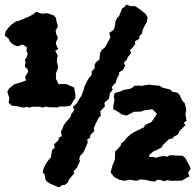

<svg xmlns="http://www.w3.org/2000/svg" viewBox="-20 -765 858 842"><path d="M229 53 199 40 183 29 179 20 176 0 167 -9 171 -25 181 -47 195 -66 203 -74 209 -109 220 -116 217 -132 236 -150 239 -162 251 -168 247 -189 252 -196 260 -217 269 -229 290 -253 291 -262 306 -283 300 -297 313 -308 319 -316 331 -337 336 -342 348 -374 350 -385 366 -417 382 -437V-452L395 -465V-482L401 -492L416 -504L419 -533L427 -547L441 -558L456 -586L464 -601L459 -621L476 -632L481 -640L486 -660L485 -668L495 -688L502 -694L516 -729L520 -730L536 -745L551 -738H573L595 -723L619 -704L627 -689L625 -671L615 -653L607 -637L602 -617L592 -608L591 -595L572 -584L573 -571L561 -556L550 -545L555 -532L540 -514L536 -503L523 -490L529 -478L518 -457L503 -449L502 -438L492 -419L488 -403L470 -384L474 -370L462 -357L458 -332L438 -315L440 -298L420 -278L422 -256L414 -251L405 -233L400 -224L391 -202L394 -190L377 -174L375 -162L362 -152L365 -141L352 -110L346 -97L332 -82L327 -67L331 -59L317 -29L302 -13L306 -6L283 22L277 36L264 46H253L239 57ZM84 -293 51 -300 33 -301 18 -314 21 -335 12 -362 20 -377 42 -395 75 -405 94 -412 90 -428 96 -438 103 -449 102 -459 89 -473 92 -491 89 -502 97 -515 102 -530 96 -542 98 -557 80 -570 58 -562 46 -566 36 -571 26 -579 17 -596 1 -609 5 -627 17 -644 30 -657 50 -671 62 -674 97 -688 112 -695 127 -703 138 -713 164 -705 187 -707 215 -698 226 -686 227 -674 234 -650 224 -630 227 -615 234 -598 226 -581V-570L235 -550L222 -542L233 -523L231 -510L229 -496L234 -476V-466L225 -443L226 -435L225 -420L237 -396L269 -397L305 -381L311 -348L310 -334L302 -324L290 -302L270 -298H240L234 -294L192 -295L179 -298L171 -293L151 -297H123L109 -293L97 -297ZM484 13 479 9 465 -9 474 -42 480 -54 484 -69 485 -101 493 -108 510 -127V-135L525 -146L533 -158L550 -174L565 -184L597 -200L612 -207L616 -217L630 -223L644 -230L655 -245L668 -266L648 -286L641 -285L612 -281L598 -276L575 -275H568L535 -258L517 -263H513L501 -273L476 -287L478 -307L482 -326L479 -343L483 -357L508 -364L523 -371L549 -375L561 -381L570 -389L590 -390L598 -388L634 -394L654 -391L680 -389L694 -380L725 -373L737 -362L757 -359L768 -349L779 -324L790 -313L797 -283L793 -266L798 -235L786 -227L793 -216L781 -204L768 -192L760 -175L741 -165L739 -159L720 -154L706 -140L694 -129L690 -120L679 -113L651 -100L635 -86L634 -77L655 -76L663 -73L676 -77L694 -81L713 -78L724 -84H734L774 -82H781L795 -69L800 -57L808 -45L816 -25L805 -8L811 9L801 13L788 21L778 27L728 28L716 25L696 30L689 25L670 23L659 31L638 29L621 24L593 22L581 28L547 23L528 28L505 24Z"/></svg>

Font: Winky Rough Black
Style: Regular
Weight: 900
Designer: Simon Atzbach
Foundry: typofactur
Version: Version 1.206; ttfautohint (v1.8.4.7-5d5b)